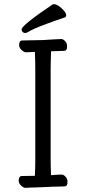

<svg xmlns="http://www.w3.org/2000/svg" viewBox="-20 -899 415 925"><path d="M148 -649Q118 -647 106 -647Q96 -647 84.5 -657.5Q73 -668 72 -680Q72 -704 87 -704L187 -706L234 -709L275 -711Q284 -711 293.5 -701Q303 -691 303 -678V-674Q303 -654 289 -654L226 -652Q226 -634 225 -621L224 -568V-126Q224 -97 226 -55Q259 -58 277 -58Q286 -58 295.5 -48Q305 -38 305 -25V-21Q305 -1 291 -1L260 0Q237 0 201 2L153 4Q133 4 105 6Q95 7 83 -3.5Q71 -14 70 -27Q70 -51 85 -51Q124 -51 148 -52Q150 -90 150 -127V-569Q150 -603 148 -649ZM248 -800Q237 -796 205.5 -784.5Q174 -773 151 -763Q128 -753 112 -743Q106 -740 101 -740Q94 -740 89 -745Q84 -750 84 -757Q84 -777 234 -878Q236 -879 240 -879Q255 -879 277 -859Q299 -839 299 -825Q299 -818 292 -815Z"/></svg>

Font: Iansui
Style: Regular
Weight: 400
Designer: But Ko / Fontworks Inc.
Foundry: zi-hi.com / Fontworks Inc.
Version: Version 1.002